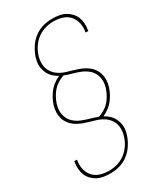

<svg xmlns="http://www.w3.org/2000/svg" viewBox="-239 -918 979 1155"><g transform="rotate(-30 250.0 -340.0)"><path d="M171 151Q147 151 124.5 147.5Q102 144 82.5 134Q63 124 47.5 108Q32 92 24 72Q16 52 14.5 29Q13 6 17 -17V-22H36V-17Q30 14 37 43.5Q44 73 63.5 94.5Q83 116 112 124.5Q141 133 172 133Q204 133 236 122.5Q268 112 294 89Q320 66 336 35.5Q352 5 357 -27Q360 -47 357.5 -66.5Q355 -86 346 -102.5Q337 -119 324 -131.5Q311 -144 294.5 -153Q278 -162 259.5 -168Q241 -174 222 -179Q201 -185 181 -192Q161 -199 142.5 -209Q124 -219 109 -233.5Q94 -248 84.5 -266.5Q75 -285 72 -307Q69 -329 73 -352Q77 -376 87.5 -400Q98 -424 113.5 -446Q129 -468 150.5 -485Q172 -502 195 -512Q177 -522 161.5 -536Q146 -550 136 -569Q126 -588 122.5 -610Q119 -632 123 -655Q127 -678 137 -701Q147 -724 161 -745Q175 -766 194 -783Q213 -800 235.5 -811Q258 -822 282 -826.5Q306 -831 329 -831Q353 -831 375.5 -827.5Q398 -824 417.5 -814Q437 -804 452.5 -788Q468 -772 476 -752Q484 -732 485.5 -709Q487 -686 483 -663V-658H464V-663Q470 -694 463 -723.5Q456 -753 436.5 -774.5Q417 -796 388 -804.5Q359 -813 328 -813Q296 -813 264 -802.5Q232 -792 206 -769Q180 -746 164 -715.5Q148 -685 143 -653Q140 -633 142.5 -613.5Q145 -594 154 -577.5Q163 -561 176 -548.5Q189 -536 205.5 -527Q222 -518 240.5 -512Q259 -506 278 -501Q299 -495 319 -488Q339 -481 357.5 -471Q376 -461 391 -446.5Q406 -432 415.5 -413.5Q425 -395 428 -373Q431 -351 427 -328Q423 -304 412.5 -280Q402 -256 386.5 -234Q371 -212 349.5 -195Q328 -178 305 -168Q323 -158 338.5 -144Q354 -130 364 -111Q374 -92 377.5 -70Q381 -48 377 -25Q373 -2 363 21Q353 44 339 65Q325 86 306 103Q287 120 264.5 131Q242 142 218 146.5Q194 151 171 151ZM280 -179Q305 -187 327.5 -202Q350 -217 365.5 -237.5Q381 -258 392 -282Q403 -306 407 -330Q412 -360 403.5 -388Q395 -416 374.5 -435Q354 -454 327.5 -465Q301 -476 272 -484H271Q258 -488 245 -492Q232 -496 220 -501Q195 -493 172.5 -478Q150 -463 134.5 -442.5Q119 -422 108 -398Q97 -374 93 -350Q88 -320 96.5 -292Q105 -264 125.5 -245Q146 -226 172.5 -215Q199 -204 228 -196H229Q242 -192 255 -188Q268 -184 280 -179Z"/></g></svg>

Font: Iosevka Thin
Style: Italic
Weight: 100
Italic angle: -9°
Monospace: yes
Designer: Belleve Invis
Foundry: Belleve Invis
Version: Version 32.5.0; ttfautohint (v1.8.4)